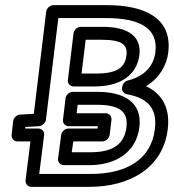

<svg xmlns="http://www.w3.org/2000/svg" viewBox="-20 -699 674 744"><path d="M227 -59H325C428 -59 508 -108 520 -206C532 -301 462 -343 360 -343H262C247 -343 235 -329 234 -318L224 -235C222 -220 235 -210 246 -210H359L358 -201H245C230 -201 218 -187 217 -176L205 -84C203 -69 216 -59 227 -59ZM258 -109 264 -151H377C388 -151 403 -161 405 -176L412 -235C413 -246 405 -260 390 -260H277L281 -293H354C446 -293 477 -265 470 -206C462 -142 420 -109 331 -109ZM265 -570 243 -389C241 -374 254 -364 265 -364H347C445 -364 510 -407 520 -485C530 -565 466 -595 378 -595H293C278 -595 266 -581 265 -570ZM312 -545H372C454 -545 475 -525 470 -485C465 -441 439 -414 353 -414H296ZM454 -363 453 -359C451 -346 461 -336 471 -334C555 -319 590 -277 580 -198C566 -82 471 -25 333 -25H132L151 -176C153 -191 140 -201 129 -201H78V-207L131 -210C145 -211 157 -224 158 -235L206 -629H390C522 -629 594 -590 582 -496C576 -448 544 -404 475 -387C463 -384 455 -373 454 -363ZM546 -365C597 -396 626 -445 632 -496C649 -634 532 -679 396 -679H187C176 -679 161 -669 159 -654L111 -258L58 -255C46 -254 33 -244 31 -230L25 -176C24 -165 32 -151 47 -151H98L79 0C78 11 86 25 101 25H327C477 25 611 -44 630 -198C640 -278 610 -335 546 -365Z"/></svg>

Font: Falling Sky
Style: OuObl
Weight: 400
Designer: Paul D. Hunt
Foundry: Adobe Systems Incorporated
Version: Version 1.02